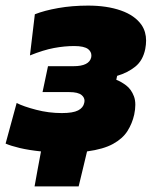

<svg xmlns="http://www.w3.org/2000/svg" viewBox="-41 -534 552 686"><path d="M82.5 132Q88 101 93.8 69.5Q99.5 38 105.5 7Q62 2.5 29.5 -5.2Q-3 -13 -21 -21L18.5 -166Q43 -153.5 88 -141.8Q133 -130 180 -130Q219.5 -130 238 -139.5Q256.5 -149 260 -166.5Q261 -170 261 -173.5Q261 -185.5 251 -194Q238.5 -205 206 -205H111L130.5 -297.5H221.5Q278 -297.5 285 -329.5Q285.5 -333 285.5 -336Q285.5 -349 274 -358.5Q259.5 -369.5 224 -369.5Q189.5 -369.5 152 -362.5Q114.5 -355.5 66 -336L83.5 -483Q117.5 -496.5 167 -505.2Q216.5 -514 274 -514Q341 -514 391 -496.5Q441 -479 465 -444.5Q481 -420.5 481 -389Q481 -375 478 -359Q469.5 -317.5 442.2 -295.8Q415 -274 377.5 -263L374.5 -249Q391.5 -242.5 409.8 -228.8Q428 -215 437.5 -190Q442.5 -177 442.5 -159.5Q442.5 -143.5 438.5 -124.5Q431.5 -93 414.5 -66Q397.5 -39 363.2 -20Q329 -1 270 7Q262.5 38.5 255 69.8Q247.5 101 240 132Z"/></svg>

Font: Heraclito ExtraBold
Style: Italic
Weight: 800
Italic angle: -12°
Designer: Kostas Bartsokas (font) & Cristiano Sobral (main changes)
Foundry: Kostas Bartsokas (font) & Cristiano Sobral (main changes)
Version: Version 1.00;July 8, 2020;FontCreator 13.0.0.2655 64-bit